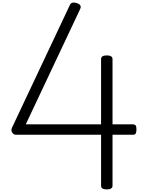

<svg xmlns="http://www.w3.org/2000/svg" viewBox="-20 -1442 1116 1476"><path d="M801 14Q779 14 768 7Q757 0 757 -14V-406H104Q85 -406 74 -422.5Q63 -439 72 -460L516 -1401Q521 -1415 533.5 -1420Q546 -1425 564 -1420Q580 -1416 589 -1409.5Q598 -1403 600 -1393.5Q602 -1384 596 -1372L178 -486H757V-988Q757 -1016 801 -1016Q823 -1016 834 -1009Q845 -1002 845 -988V-486H1002Q1016 -486 1022.5 -478Q1029 -470 1029 -448Q1029 -428 1024 -417Q1019 -406 1002 -406H845V-14Q845 14 801 14Z"/></svg>

Font: Playwrite BE WAL
Style: Regular
Weight: 400
Designer: Veronika Burian, José Scaglione
Foundry: TypeTogether
Version: Version 1.002